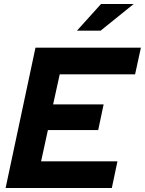

<svg xmlns="http://www.w3.org/2000/svg" viewBox="-20 -938 723 958"><path d="M8 0ZM8 0 157 -700H683L654 -567H278L245 -417H497L470 -289H219L185 -133H566L538 0ZM484 -918H647L482 -785H364Z"/></svg>

Font: Rosa Sans
Style: Bold Italic
Weight: 700
Italic angle: -12°
Designer: Pentagram / MCKL
Foundry: Pentagram / MCKL
Version: Version 1.005;September 16, 2019;FontCreator 11.5.0.2425 64-